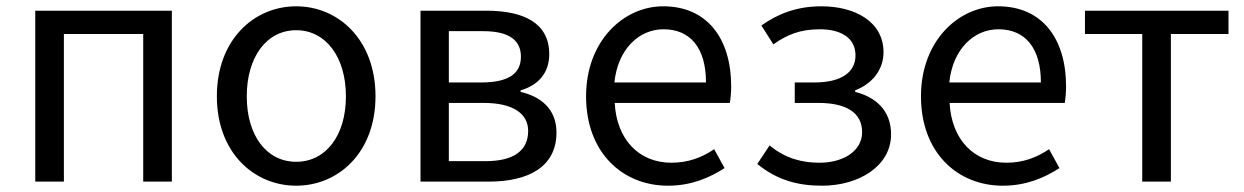

<svg xmlns="http://www.w3.org/2000/svg" viewBox="-20 -577 3951 610"><path d="M92 0H183V-469H435V0H526V-543H92Z M921 13C1054 13 1173 -91 1173 -271C1173 -452 1054 -557 921 -557C788 -557 669 -452 669 -271C669 -91 788 13 921 13ZM921 -63C827 -63 764 -146 764 -271C764 -396 827 -481 921 -481C1015 -481 1079 -396 1079 -271C1079 -146 1015 -63 921 -63Z M1316 0H1533C1659 0 1748 -47 1748 -156C1748 -233 1695 -271 1634 -285V-290C1690 -306 1725 -345 1725 -405C1725 -504 1644 -543 1525 -543H1316ZM1406 -315V-478H1515C1599 -478 1635 -448 1635 -397C1635 -346 1600 -315 1509 -315ZM1406 -65V-250H1517C1610 -250 1658 -216 1658 -161C1658 -100 1614 -65 1523 -65Z M2102 13C2176 13 2234 -12 2282 -43L2249 -103C2209 -76 2166 -60 2113 -60C2010 -60 1939 -134 1933 -250H2299C2301 -263 2303 -282 2303 -302C2303 -457 2225 -557 2087 -557C1961 -557 1842 -447 1842 -271C1842 -92 1958 13 2102 13ZM1932 -315C1943 -422 2011 -484 2088 -484C2173 -484 2223 -425 2223 -315Z M2592 13C2708 13 2811 -49 2811 -150C2811 -227 2761 -269 2697 -285V-290C2754 -312 2787 -358 2787 -411C2787 -509 2695 -557 2590 -557C2511 -557 2451 -533 2399 -496L2437 -436C2481 -467 2522 -484 2585 -484C2651 -484 2698 -457 2698 -401C2698 -348 2654 -315 2567 -315H2505V-250H2580C2669 -250 2719 -219 2719 -157C2719 -97 2659 -60 2584 -60C2529 -60 2476 -73 2425 -115L2386 -56C2450 -4 2516 13 2592 13Z M3166 13C3240 13 3298 -12 3346 -43L3313 -103C3273 -76 3230 -60 3177 -60C3074 -60 3003 -134 2997 -250H3363C3365 -263 3367 -282 3367 -302C3367 -457 3289 -557 3151 -557C3025 -557 2906 -447 2906 -271C2906 -92 3022 13 3166 13ZM2996 -315C3007 -422 3075 -484 3152 -484C3237 -484 3287 -425 3287 -315Z M3609 0H3700V-469H3883V-543H3427V-469H3609Z"/></svg>

Font: Squished Noto Sans CJK JP Regular
Style: Regular
Weight: 400
Designer: Ryoko NISHIZUKA (kana & ideographs); Paul D. Hunt (Latin, Greek & Cyrillic); Wenlong ZHANG (bopomofo); Sandoll Communica
Foundry: Adobe Systems Incorporated
Version: Version 1.004;PS 1.004;hotconv 1.0.82;makeotf.lib2.5.63406